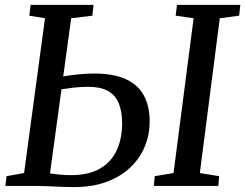

<svg xmlns="http://www.w3.org/2000/svg" viewBox="-20 -763 1006 788"><path d="M282.7 5Q261.2 5 232.7 3.8Q204.2 2.5 176.2 1.2Q148.1 0 127 0H2.4L6.7 -40L78.8 -52.7L164.7 -688.1L100.2 -698.7L105.5 -743H363.8L359.2 -698.6L272.1 -688.1L185.2 -51.5Q204.1 -48.3 227.2 -46.2Q250.4 -44.1 270.5 -44.1Q345.6 -44.1 392 -72Q438.4 -99.9 459.8 -147.9Q481.2 -195.9 481.2 -256.1Q481.2 -306.1 467.2 -339.6Q453.2 -373.1 422.7 -389.9Q392.2 -406.7 341.8 -406.7Q308.2 -406.7 275.5 -402.6Q242.9 -398.4 221.2 -394.8L227.1 -446.3Q244.3 -450.8 268.3 -454Q292.2 -457.2 318.2 -459.2Q344.2 -461.2 367.6 -461.2Q445 -461.2 495.1 -438.7Q545.3 -416.1 569.7 -372.4Q594.2 -328.6 594.2 -264.6Q594.2 -209.8 573.9 -161Q553.6 -112.2 514 -74.9Q474.4 -37.6 416.3 -16.3Q358.3 5 282.7 5ZM611.4 0 615 -40 692.2 -52.7 774.6 -688.1 700.9 -698.7 706.5 -743H966.3L961.6 -698.7L882 -688.1L800.2 -52.7L879.4 -40L876.1 0Z"/></svg>

Font: Merriweather 7pt Light
Style: Italic
Weight: 300
Italic angle: -7.8°
Designer: Eben Sorkin
Foundry: Eben Sorkin
Version: Version 2.200;gftools[0.9.31]